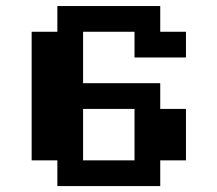

<svg xmlns="http://www.w3.org/2000/svg" viewBox="-20 -628 734 648"><path d="M260.4 -260.4V-86.8H434V-260.4ZM520.8 -347.2V-260.4H607.6V-86.8H520.8V0H173.6V-86.8H86.8V-520.8H173.6V-607.6H520.8V-520.8H607.6V-434H434V-520.8H260.4V-347.2Z"/></svg>

Font: 8-bit Operator+ 8
Style: Bold
Weight: 700
Designer: GrandChaos9000
Version: Version 1.3.0 - August 1, 2014